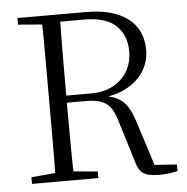

<svg xmlns="http://www.w3.org/2000/svg" viewBox="-52 -776 813 836"><g transform="rotate(-5 354.0 -358.0)"><path d="M55 0V-29L189 -41H210L345 -29V0ZM159 0Q161 -83 161 -166.5Q161 -250 161 -335V-390Q161 -475 161 -559Q161 -643 159 -725H240Q238 -643 237.5 -556Q237 -469 237 -363V-344Q237 -253 237.5 -168Q238 -83 240 0ZM610 9Q562 9 541 -5.5Q520 -20 512 -52L458 -227Q447 -269 431.5 -293.5Q416 -318 389.5 -328.5Q363 -339 317 -339H200V-370H346Q402 -370 442.5 -392Q483 -414 505 -452Q527 -490 527 -537Q527 -609 482.5 -651Q438 -693 344 -693H200V-725H352Q471 -725 536 -676.5Q601 -628 601 -537Q601 -488 575.5 -446.5Q550 -405 501 -378Q452 -351 380 -346V-356Q428 -352 457 -337.5Q486 -323 503 -295.5Q520 -268 533 -226L599 -19L564 -38L691 -29V0Q676 3 656 6Q636 9 610 9ZM55 -696V-725H200V-685H189Z"/></g></svg>

Font: Noto Serif TC ExtraLight Light
Style: Regular
Weight: 300
Version: Version 2.003-H1;hotconv 1.1.1;makeotfexe 2.6.0